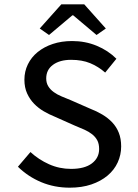

<svg xmlns="http://www.w3.org/2000/svg" viewBox="-20 -857 640 889"><path d="M303 12Q232 12 171 -13.5Q110 -39 63 -85L121 -153Q159 -118 207 -96.5Q255 -75 309 -75Q372 -75 405.5 -100.5Q439 -126 439 -167Q439 -191 430.5 -207Q422 -223 407 -235Q392 -247 371 -256.5Q350 -266 325 -276L233 -317Q208 -327 183 -341.5Q158 -356 138 -376.5Q118 -397 105.5 -424.5Q93 -452 93 -488Q93 -526 109 -559Q125 -592 154.5 -616Q184 -640 224.5 -653.5Q265 -667 314 -667Q375 -667 428 -645Q481 -623 519 -585L467 -521Q435 -549 397.5 -564.5Q360 -580 309 -580Q257 -580 225.5 -557Q194 -534 194 -494Q194 -473 203.5 -457.5Q213 -442 229 -430.5Q245 -419 265.5 -410.5Q286 -402 308 -393L397 -354Q428 -342 454 -326.5Q480 -311 499.5 -290.5Q519 -270 530 -242.5Q541 -215 541 -179Q541 -140 525 -105Q509 -70 478 -44Q447 -18 403 -3Q359 12 303 12ZM207 -695 164 -725 264 -837H370L470 -725L427 -695L319 -786H315Z"/></svg>

Font: SauceCodePro Nerd Font Mono
Style: Regular
Weight: 500
Monospace: yes
Designer: Paul D. Hunt, Teo Tuominen
Foundry: Adobe Systems Incorporated
Version: Version 2.030;PS 1.000;hotconv 16.6.51;makeotf.lib2.5.65220;